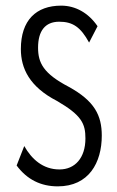

<svg xmlns="http://www.w3.org/2000/svg" viewBox="-20 -651 415 681"><path d="M185 10C295 10 341 -74 341 -170C341 -242 315 -293 224 -343C134 -390 115 -428 115 -482C115 -541 140 -574 190 -574C238 -574 266 -555 296 -500L326 -558C294 -605 248 -631 197 -631C108 -631 54 -579 54 -477C54 -408 85 -343 182 -293C270 -242 283 -212 283 -160C283 -91 246 -50 191 -50C132 -50 92 -87 66 -133L39 -64C76 -14 125 10 185 10Z"/></svg>

Font: Inconsolata Condensed Thin
Style: Regular
Weight: 100
Width: 3
Monospace: yes
Designer: Raph Levien, Cyreal, Brenton Simpson
Foundry: Raph Levien, Cyreal, Google
Version: Version 3.100